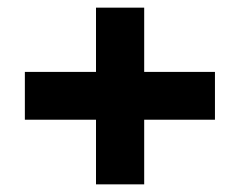

<svg xmlns="http://www.w3.org/2000/svg" viewBox="-20 -540 628 502"><path d="M231 -58V-520H357V-58ZM45 -227V-352H542V-227Z"/></svg>

Font: DM Sans 24pt Black
Style: Regular
Weight: 900
Designer: Colophon Foundry, Jonny Pinhorn
Foundry: Colophon Foundry
Version: Version 4.004;gftools[0.9.30]